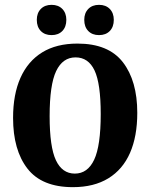

<svg xmlns="http://www.w3.org/2000/svg" viewBox="-20 -763 621 793"><path d="M281 10Q153 10 93.5 -66.5Q34 -143 34 -276Q34 -373 64.5 -441.5Q95 -510 154 -546.5Q213 -583 300 -583Q428 -583 487.5 -506Q547 -429 547 -297Q547 -200 517 -131.5Q487 -63 427.5 -26.5Q368 10 281 10ZM292 -526Q239 -526 212 -469.5Q185 -413 185 -283Q185 -156 211 -101Q237 -46 289 -46Q342 -46 369 -103.5Q396 -161 396 -292Q396 -418 370.5 -472Q345 -526 292 -526ZM254 -681Q254 -652 237.5 -635Q221 -618 193 -618Q165 -618 148.5 -635Q132 -652 132 -681Q132 -709 148.5 -726Q165 -743 193 -743Q221 -743 237.5 -726Q254 -709 254 -681ZM450 -681Q450 -652 433.5 -635Q417 -618 389 -618Q361 -618 344.5 -635Q328 -652 328 -681Q328 -709 344.5 -726Q361 -743 389 -743Q417 -743 433.5 -726Q450 -709 450 -681Z"/></svg>

Font: Yrsa
Style: Bold
Weight: 700
Version: Version 2.004